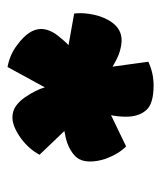

<svg xmlns="http://www.w3.org/2000/svg" viewBox="21 -758 428 510"><g transform="rotate(90 235.0 -503.0)"><path d="M402 -569Q409 -547 409 -529Q409 -503 395 -489Q381 -475 358 -467Q350 -464 328 -460L391 -394Q377 -367 348 -345Q316 -322 292 -322Q275 -322 262 -331Q249 -340 238 -356Q219 -384 212 -408L158 -309Q125 -315 99 -335Q57 -366 57 -398Q57 -420 75 -443Q89 -461 100 -471L16 -486Q15 -492 15 -503Q15 -524 22 -550Q42 -612 87 -612Q100 -612 117 -607Q132 -603 157 -588L144 -683Q174 -697 207 -697Q256 -697 273 -677Q290 -657 290 -624Q290 -603 286 -584L369 -624Q389 -604 402 -569Z"/></g></svg>

Font: Sansita Black
Style: Regular
Weight: 900
Designer: Pablo Cosgaya
Foundry: Omnibus-Type
Version: Version 1.006; ttfautohint (v1.5)